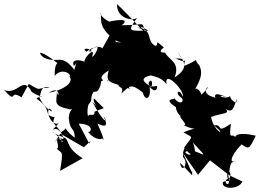

<svg xmlns="http://www.w3.org/2000/svg" viewBox="-211 -818 1255 927"><g transform="rotate(90 416.5 -354.5)"><path d="M492 -184C523 -183 495 -158 515 -152C464 -140 425 -173 463 -149C431 -182 434 -157 397 -178C393 -185 408 -206 345 -216C338 -245 338 -181 293 -252C360 -232 347 -267 382 -354C289 -301 298 -276 348 -242C311 -285 275 -332 213 -290C214 -281 257 -268 263 -241C351 -312 264 -264 330 -265C319 -303 357 -326 335 -309C393 -277 357 -334 405 -312C368 -355 353 -357 400 -417C441 -425 434 -459 372 -449C414 -488 364 -487 368 -485C385 -403 299 -473 373 -459C356 -428 330 -392 317 -456C327 -487 326 -502 359 -531C285 -519 397 -624 419 -608C376 -595 401 -566 425 -603C446 -622 463 -591 424 -567C437 -587 422 -503 470 -576C518 -581 529 -629 520 -618C492 -559 564 -648 557 -613C592 -679 557 -693 592 -613C623 -663 602 -660 666 -616C703 -643 730 -688 642 -659C734 -744 693 -714 667 -619C726 -696 689 -585 681 -637C627 -630 688 -603 713 -612C737 -639 798 -607 739 -596C818 -677 806 -648 774 -656C805 -658 767 -647 690 -609L797 -683L727 -741L800 -835L829 -897C869 -882 869 -796 834 -803C819 -815 837 -843 814 -833C824 -787 887 -854 783 -825C847 -819 804 -852 782 -834C722 -842 745 -844 725 -875C751 -833 713 -833 650 -893C672 -928 679 -928 608 -962C586 -865 614 -854 625 -867C580 -851 649 -829 550 -842C603 -765 551 -808 558 -760C616 -831 593 -760 518 -746C492 -811 511 -858 454 -791C508 -840 492 -853 431 -869C472 -876 421 -826 414 -841C442 -815 399 -754 423 -823C383 -734 438 -780 423 -761C395 -655 318 -808 443 -664C442 -742 352 -673 391 -665C344 -691 310 -710 268 -689C233 -653 236 -704 272 -615C210 -622 271 -640 235 -576C233 -629 259 -605 193 -583C241 -597 269 -658 327 -570C252 -599 243 -541 207 -524C208 -491 194 -503 182 -518C133 -463 175 -500 174 -476C149 -430 97 -470 85 -392C117 -454 52 -359 101 -444C102 -347 108 -340 36 -391C57 -379 48 -289 -27 -292C-4 -318 49 -368 111 -427C49 -412 76 -430 75 -315C36 -363 53 -277 56 -259C66 -266 39 -214 15 -210C32 -226 78 -187 144 -281C140 -278 138 -255 160 -314C147 -265 177 -303 105 -268C122 -253 158 -243 215 -201C171 -255 169 -181 203 -145C183 -116 184 -160 201 -170C201 -142 200 -158 180 -186C165 -221 249 -167 221 -173C173 -190 240 -120 260 -137C246 -151 228 -61 271 -84C261 -99 223 -104 290 -86C207 -20 264 -12 231 62C201 99 192 77 260 -7C255 -15 247 11 319 9C275 -29 316 -77 322 -62C353 -89 391 -24 401 38C360 -26 446 -9 395 -2C446 -1 464 21 481 -66C478 -98 466 -62 524 -59C593 -66 563 -87 618 -88C560 -13 565 -70 592 -20C546 11 622 52 537 -20C583 9 499 58 477 34C508 -5 485 58 420 84C426 75 357 83 376 33C375 103 399 66 358 134L423 169C381 234 461 186 388 253C412 186 322 166 388 124C401 129 428 55 417 74C424 83 425 107 434 90C488 16 508 69 519 9C563 31 552 -14 624 -34C614 4 639 0 632 -29C603 24 663 -23 671 -1C697 -27 674 -34 778 -17L717 -126C666 -44 635 -64 619 -41C588 48 567 31 638 -33C624 19 605 -24 639 8L598 -18L664 -132L633 -165L646 -158L550 -107C553 -191 600 -163 588 -151C633 -184 634 -238 606 -215C634 -223 653 -244 549 -197C585 -268 519 -227 515 -228C544 -250 554 -230 444 -173C495 -221 448 -170 428 -181L475 -228Z"/></g></svg>

Font: Hussar Lance
Style: Italic
Weight: 700
Foundry: Cannot Into Space Fonts, PlusOne Fonts
Version: Version 2.27